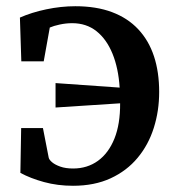

<svg xmlns="http://www.w3.org/2000/svg" viewBox="-20 -585 562 617"><path d="M214.5 12Q165 12 121.2 0Q77.5 -12 45.5 -29.5L48 -173.5H118L136.5 -78.5Q138 -71.5 147.5 -63.5Q157 -55.5 174 -49.5Q191 -43.5 215 -43.5Q260.5 -43.5 294.8 -68.2Q329 -93 347.8 -139.8Q366.5 -186.5 366 -253L158.5 -239.5V-318L364.5 -303.5Q360.5 -366 341.5 -412.5Q322.5 -459 290 -484.8Q257.5 -510.5 212 -510.5Q192 -510.5 172.2 -506.2Q152.5 -502 140 -496.5L120.5 -388H48.5L44 -528.5Q81 -545 128.5 -555Q176 -565 222 -565Q289.5 -565 340 -546Q390.5 -527 424.2 -491Q458 -455 474.8 -404.2Q491.5 -353.5 491.5 -289.5Q491.5 -228.5 474.2 -174Q457 -119.5 422.2 -77.8Q387.5 -36 335.5 -12Q283.5 12 214.5 12Z"/></svg>

Font: Merriweather 28pt SemiBold
Style: Regular
Weight: 600
Version: Version 2.100